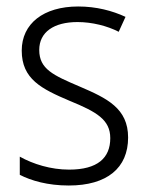

<svg xmlns="http://www.w3.org/2000/svg" viewBox="-20 -655 456 592"><path d="M375 -231C375 -321 310 -352 226 -388C144 -423 101 -442 101 -501C101 -556 146 -587 219 -587C264 -587 311 -575 346 -557L367 -603C326 -622 277 -635 221 -635C114 -635 47 -582 47 -499C47 -411 108 -381 195 -344C278 -310 320 -286 320 -229C320 -168 281 -132 193 -132C137 -132 82 -149 41 -172V-116C76 -98 127 -83 192 -83C310 -83 375 -137 375 -231Z"/></svg>

Font: Noto Sans Kannada UI SemiCondensed Light
Style: Regular
Weight: 300
Width: 4
Designer: Jelle Bosma - Monotype Design Team
Foundry: Monotype Imaging Inc.
Version: Version 2.005